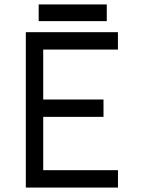

<svg xmlns="http://www.w3.org/2000/svg" viewBox="-20 -845 637 865"><path d="M154.3 -749.8H461V-825H154.3ZM96.3 0H511.5V-78.3H174.7V-318.5H446.3V-396.7H174.7V-621.7H511.3V-700H96.3Z"/></svg>

Font: Unageo Variable
Style: Regular
Weight: 300
Designer: Richard Sepsi
Foundry: Richard Sepsi
Version: Version 2.200